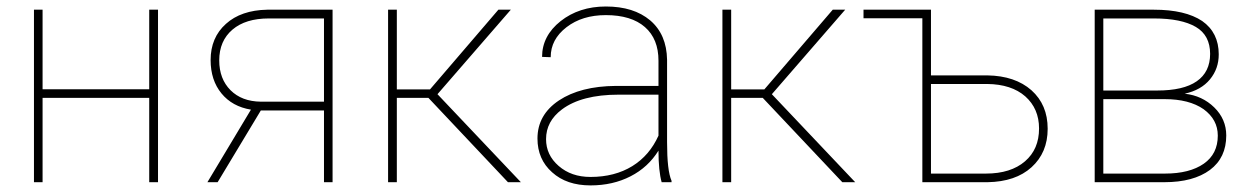

<svg xmlns="http://www.w3.org/2000/svg" viewBox="-20 -558 3832 588"><path d="M463.9 -528.3C463.9 -528.3 437 -528.3 437 -528.3C437 -528.3 437 -284.7 437 -284.7C437 -284.7 110.4 -284.7 110.4 -284.7C110.4 -284.7 110.4 -528.3 110.4 -528.3C110.4 -528.3 84 -528.3 84 -528.3C84 -528.3 84 0 84 0C84 0 110.4 0 110.4 0C110.4 0 110.4 -258.3 110.4 -258.3C110.4 -258.3 437 -258.3 437 -258.3C437 -258.3 437 0 437 0C437 0 463.9 0 463.9 0C463.9 0 463.9 -528.3 463.9 -528.3Z M798.3 -528.3C798.3 -528.3 798.3 -528.3 798.3 -528.3C745.1 -527.3 702.6 -512.7 671.9 -484.9C640.6 -457 625 -419.9 625 -374C625 -374 625 -374 625 -374C625 -333 636.2 -298.8 658.2 -272C680.2 -245.1 710.4 -228.5 748.5 -222.2C748.5 -222.2 615.2 0 615.2 0C615.2 0 646.5 0 646.5 0C646.5 0 778.8 -219.7 778.8 -219.7C778.8 -219.7 972.2 -219.7 972.2 -219.7C972.2 -219.7 972.2 0 972.2 0C972.2 0 998.5 0 998.5 0C998.5 0 998.5 -528.3 998.5 -528.3C998.5 -528.3 798.3 -528.3 798.3 -528.3ZM651.4 -373C651.4 -413.1 665 -444.3 691.9 -467.3C718.8 -490.2 755.9 -501.5 803.2 -501.5C803.2 -501.5 972.2 -501.5 972.2 -501.5C972.2 -501.5 972.2 -246.6 972.2 -246.6C972.2 -246.6 778.8 -246.6 778.8 -246.6C778.8 -246.6 778.8 -246.6 778.8 -246.6C739.7 -247.1 709 -258.8 686 -281.7C663.1 -304.7 651.4 -335 651.4 -373C651.4 -373 651.4 -373 651.4 -373Z M1535.6 0C1535.6 0 1575.2 0 1575.2 0C1575.2 0 1319.8 -269.5 1319.8 -269.5C1319.8 -269.5 1544.4 -528.3 1544.4 -528.3C1544.4 -528.3 1506.3 -528.3 1506.3 -528.3C1506.3 -528.3 1296.9 -284.2 1296.9 -284.2C1296.9 -284.2 1195.3 -284.2 1195.3 -284.2C1195.3 -284.2 1195.3 -528.3 1195.3 -528.3C1195.3 -528.3 1168.5 -528.3 1168.5 -528.3C1168.5 -528.3 1168.5 0 1168.5 0C1168.5 0 1195.3 0 1195.3 0C1195.3 0 1195.3 -258.3 1195.3 -258.3C1195.3 -258.3 1292 -258.3 1292 -258.3C1292 -258.3 1535.6 0 1535.6 0Z M2036.6 0C2036.6 0 2036.6 -4.4 2036.6 -4.4C2036.6 -4.4 2036.6 -4.4 2036.6 -4.4C2027.3 -25.4 2022.9 -64.5 2022.9 -122.6C2022.9 -122.6 2022.9 -375 2022.9 -375C2022.9 -375 2022.9 -375 2022.9 -375C2022 -426.8 2004.9 -466.8 1971.2 -495.6C1937.5 -523.9 1892.6 -538.1 1835.4 -538.1C1835.4 -538.1 1835.4 -538.1 1835.4 -538.1C1780.8 -538.1 1734.4 -522.9 1696.8 -493.2C1659.2 -463.4 1640.1 -426.8 1640.1 -383.8C1640.1 -383.8 1666.5 -382.8 1666.5 -382.8C1666.5 -382.8 1666.5 -382.8 1666.5 -382.8C1666.5 -419.4 1682.6 -449.7 1714.8 -474.6C1747.1 -499.5 1787.1 -511.7 1835.4 -511.7C1835.4 -511.7 1835.4 -511.7 1835.4 -511.7C1887.2 -511.7 1927.2 -499.5 1955.1 -475.1C1982.9 -450.7 1996.6 -416.5 1996.6 -372.1C1996.6 -372.1 1996.6 -294.9 1996.6 -294.9C1996.6 -294.9 1866.2 -294.9 1866.2 -294.9C1866.2 -294.9 1866.2 -294.9 1866.2 -294.9C1793.5 -294.4 1735.4 -279.3 1691.9 -250.5C1647.9 -221.2 1626 -182.1 1626 -133.8C1626 -133.8 1626 -133.8 1626 -133.8C1626 -91.3 1641.1 -56.6 1670.9 -30.3C1700.7 -3.4 1739.7 9.8 1788.6 9.8C1788.6 9.8 1788.6 9.8 1788.6 9.8C1834 9.8 1875 0.5 1911.1 -18.1C1947.3 -36.6 1975.6 -63 1996.6 -96.7C1996.6 -96.7 1996.6 -96.7 1996.6 -96.7C1996.6 -54.7 2000 -22.5 2006.3 0C2006.3 0 2036.6 0 2036.6 0ZM1788.6 -16.1C1749 -16.1 1716.8 -27.3 1690.9 -49.8C1665 -72.3 1652.3 -99.6 1652.3 -131.8C1652.3 -131.8 1652.3 -131.8 1652.3 -131.8C1652.3 -168.5 1668.5 -198.7 1701.2 -223.1C1701.2 -223.1 1701.2 -223.1 1701.2 -223.1C1741.2 -252.9 1798.8 -268.1 1874.5 -268.1C1874.5 -268.1 1996.6 -268.1 1996.6 -268.1C1996.6 -268.1 1996.6 -142.6 1996.6 -142.6C1996.6 -142.6 1996.6 -142.6 1996.6 -142.6C1978.5 -102.5 1952.1 -71.3 1916.5 -49.3C1880.9 -27.3 1837.9 -16.1 1788.6 -16.1C1788.6 -16.1 1788.6 -16.1 1788.6 -16.1Z M2559.6 0C2559.6 0 2599.1 0 2599.1 0C2599.1 0 2343.8 -269.5 2343.8 -269.5C2343.8 -269.5 2568.4 -528.3 2568.4 -528.3C2568.4 -528.3 2530.3 -528.3 2530.3 -528.3C2530.3 -528.3 2320.8 -284.2 2320.8 -284.2C2320.8 -284.2 2219.2 -284.2 2219.2 -284.2C2219.2 -284.2 2219.2 -528.3 2219.2 -528.3C2219.2 -528.3 2192.4 -528.3 2192.4 -528.3C2192.4 -528.3 2192.4 0 2192.4 0C2192.4 0 2219.2 0 2219.2 0C2219.2 0 2219.2 -258.3 2219.2 -258.3C2219.2 -258.3 2315.9 -258.3 2315.9 -258.3C2315.9 -258.3 2559.6 0 2559.6 0Z M2624.5 -502C2624.5 -502 2804.7 -502 2804.7 -502C2804.7 -502 2804.7 0 2804.7 0C2804.7 0 3004.4 0 3004.4 0C3004.4 0 3004.4 0 3004.4 0C3061.5 -1 3106.4 -16.1 3139.2 -45.9C3171.9 -75.7 3188.5 -114.7 3188.5 -163.6C3188.5 -163.6 3188.5 -163.6 3188.5 -163.6C3188.5 -212.9 3171.9 -252 3138.7 -281.7C3105.5 -311 3060.5 -326.2 3004.4 -327.1C3004.4 -327.1 2831.1 -327.1 2831.1 -327.1C2831.1 -327.1 2831.1 -528.3 2831.1 -528.3C2831.1 -528.3 2624.5 -528.3 2624.5 -528.3C2624.5 -528.3 2624.5 -502 2624.5 -502ZM3003.4 -300.8C3003.4 -300.8 3003.4 -300.8 3003.4 -300.8C3052.7 -300.3 3091.8 -287.6 3120.1 -262.7C3147.9 -237.8 3162.1 -205.1 3162.1 -164.6C3162.1 -164.6 3162.1 -164.6 3162.1 -164.6C3162.1 -122.1 3147.9 -88.9 3119.1 -64C3090.3 -39.1 3050.3 -26.4 2999.5 -26.4C2999.5 -26.4 2831.1 -26.4 2831.1 -26.4C2831.1 -26.4 2831.1 -300.8 2831.1 -300.8C2831.1 -300.8 3003.4 -300.8 3003.4 -300.8Z M3545.4 0C3545.4 0 3545.4 0 3545.4 0C3605.5 0 3651.9 -12.7 3685.5 -37.6C3718.8 -62.5 3735.4 -97.7 3735.4 -143.1C3735.4 -143.1 3735.4 -143.1 3735.4 -143.1C3735.4 -176.3 3723.1 -205.1 3698.7 -229C3674.3 -252.9 3644 -267.1 3608.4 -271C3608.4 -271 3607.9 -271 3607.9 -271C3607.9 -271 3607.9 -271 3607.9 -271C3641.6 -278.3 3667.5 -293 3685.5 -314.9C3703.6 -336.9 3712.4 -362.3 3712.4 -391.6C3712.4 -391.6 3712.4 -391.6 3712.4 -391.6C3712.4 -436 3695.3 -470.2 3661.6 -493.7C3627.4 -516.6 3578.1 -528.3 3514.2 -528.3C3514.2 -528.3 3332.5 -528.3 3332.5 -528.3C3332.5 -528.3 3332.5 0 3332.5 0C3332.5 0 3545.4 0 3545.4 0ZM3546.4 -254.4C3546.4 -254.4 3546.4 -254.4 3546.4 -254.4C3596.7 -254.4 3636.7 -244.1 3666 -223.6C3694.8 -202.6 3709.5 -175.8 3709.5 -142.6C3709.5 -142.6 3709.5 -142.6 3709.5 -142.6C3709.5 -105.5 3695.3 -76.7 3666.5 -56.6C3637.7 -36.6 3598.1 -26.4 3547.9 -26.4C3547.9 -26.4 3358.9 -26.4 3358.9 -26.4C3358.9 -26.4 3358.9 -254.4 3358.9 -254.4C3358.9 -254.4 3546.4 -254.4 3546.4 -254.4ZM3358.9 -501.5C3358.9 -501.5 3514.2 -501.5 3514.2 -501.5C3514.2 -501.5 3514.2 -501.5 3514.2 -501.5C3570.3 -501.5 3612.8 -492.7 3642.1 -475.6C3671.4 -458.5 3686 -430.7 3686 -393.1C3686 -393.1 3686 -393.1 3686 -393.1C3686 -356 3672.4 -328.1 3645 -309.1C3617.7 -290 3577.1 -280.8 3523.9 -280.8C3523.9 -280.8 3358.9 -280.8 3358.9 -280.8C3358.9 -280.8 3358.9 -501.5 3358.9 -501.5Z"/></svg>

Font: WOX
Style: Regular
Weight: 500
Designer: Google
Foundry: ""
Version: ""